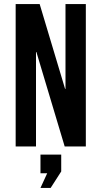

<svg xmlns="http://www.w3.org/2000/svg" viewBox="-20 -720 499 944"><path d="M402 0H298L159 -464H157V0H57V-700H175L300 -283H302V-700H402ZM281 123 229 204H179L212 132H179V40H281Z"/></svg>

Font: Bebas Kai
Style: Regular
Weight: 400
Designer: Ryoichi Tsunekawa
Foundry: Dharma Type
Version: Version 1.001;PS 001.001;hotconv 1.0.70;makeotf.lib2.5.58329